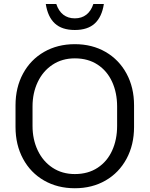

<svg xmlns="http://www.w3.org/2000/svg" viewBox="-20 -957 772 991"><path d="M60.1 -301.3V-413.6Q60.1 -505.4 98.9 -577.1Q137.7 -648.9 207.3 -689Q276.9 -729 366.2 -729Q455.6 -729 524.9 -689Q594.2 -648.9 633.1 -577.1Q671.9 -505.4 671.9 -413.6V-301.3Q671.9 -209.5 633.1 -137.5Q594.2 -65.4 524.9 -25.4Q455.6 14.6 366.2 14.6Q276.9 14.6 207.3 -25.4Q137.7 -65.4 98.9 -137.5Q60.1 -209.5 60.1 -301.3ZM584.5 -307.1V-407.2Q584.5 -478 558.8 -534.4Q533.2 -590.8 483.9 -623.3Q434.6 -655.8 366.2 -655.8Q300.8 -655.8 251.2 -623Q201.7 -590.3 174.8 -533.7Q147.9 -477.1 147.9 -407.2V-307.1Q147.9 -237.3 174.8 -180.7Q201.7 -124 251.2 -91.3Q300.8 -58.6 366.2 -58.6Q434.6 -58.6 483.9 -91.1Q533.2 -123.5 558.8 -179.9Q584.5 -236.3 584.5 -307.1ZM216.3 -936.5H270.5Q282.2 -900.4 306.6 -881.3Q331.1 -862.3 366.2 -862.3Q401.4 -862.3 425.8 -881.3Q450.2 -900.4 461.9 -936.5H516.1Q505.9 -869.6 469.2 -835.9Q432.6 -802.2 366.2 -802.2Q299.8 -802.2 263.2 -835.9Q226.6 -869.6 216.3 -936.5Z"/></svg>

Font: Lycee Sans
Style: Regular
Weight: 400
Designer: Justin Alvin
Foundry: Alkove Design
Version: Version 1.030